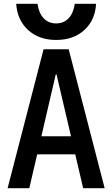

<svg xmlns="http://www.w3.org/2000/svg" viewBox="-20 -989 590 1009"><path d="M20 0 209 -730H341L530 0H417L277 -598H273L134 0ZM126 -178V-273H424V-178ZM275 -779Q185 -779 128 -831Q71 -883 65 -969H177Q184 -920 209.5 -893Q235 -866 275 -866Q315 -866 340.5 -893Q366 -920 373 -969H485Q480 -883 423 -831Q366 -779 275 -779Z"/></svg>

Font: M PLUS Code Latin SemiExpanded Medium
Style: Regular
Weight: 500
Width: 6
Designer: Coji Morishita
Foundry: UNDERFOREST DESIGN
Version: Version 1.002; ttfautohint (v1.8.3)